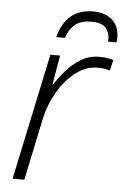

<svg xmlns="http://www.w3.org/2000/svg" viewBox="-53 -765 521 804"><g transform="rotate(5 208.0 -363.5)"><path d="M30.8 0 143.1 -530.8H184.1L162.6 -407.2H165.5Q183.1 -435.5 209.5 -466.3Q235.8 -497.1 270.8 -518.6Q305.7 -540 349.1 -540Q383.3 -540 407.7 -531.7L397 -487.3Q385.7 -490.2 372.8 -492.2Q359.9 -494.1 344.7 -494.1Q296.9 -494.1 253.7 -461.2Q210.4 -428.2 179 -374.3Q147.5 -320.3 134.3 -258.3L80.1 0ZM161.1 -606.4Q192.9 -727.1 305.7 -727.1Q355 -727.1 385.5 -701.4Q416 -675.8 416 -627.4Q416 -614.3 414.6 -606.4H378.9Q382.3 -637.2 366 -660.4Q349.6 -683.6 302.2 -683.6Q257.3 -683.6 233.2 -662.8Q209 -642.1 197.8 -606.4Z"/></g></svg>

Font: Open Sans Light
Style: Italic
Weight: 300
Italic angle: -12°
Designer: Monotype Design Team
Foundry: Monotype Imaging Inc.
Version: Version 3.003; ttfautohint (v1.8.4)